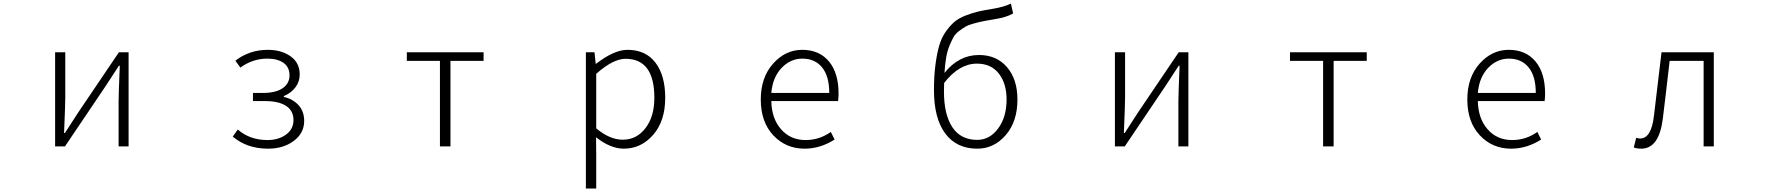

<svg xmlns="http://www.w3.org/2000/svg" viewBox="-20 -829 10040 1087"><path d="M292 0V-533.2H349.6V-276.4Q349.6 -242.2 342.8 -76.2H347.7L422.9 -192.4L653.3 -533.2H708V0H651.4V-255.9Q651.4 -291 658.2 -457H653.3Q599.6 -374 578.1 -341.8L347.7 0Z M1498 12.7Q1377.9 12.7 1297.9 -55.7L1326.2 -95.7Q1394.5 -36.1 1494.1 -36.1Q1556.6 -36.1 1599.1 -66.9Q1641.6 -97.7 1641.6 -149.4Q1641.6 -202.1 1599.6 -229.5Q1557.6 -256.8 1480.5 -256.8H1412.1V-302.7H1466.8Q1541 -302.7 1580.1 -329.6Q1619.1 -356.4 1619.1 -402.3Q1619.1 -449.2 1585 -473.1Q1550.8 -497.1 1494.1 -497.1Q1410.2 -497.1 1340.8 -446.3L1312.5 -485.4Q1392.6 -546.9 1496.1 -546.9Q1573.2 -546.9 1625 -510.3Q1676.8 -473.6 1676.8 -407.2Q1676.8 -367.2 1652.8 -335Q1628.9 -302.7 1586.9 -285.2V-280.3Q1637.7 -268.6 1669.9 -233.9Q1702.1 -199.2 1702.1 -144.5Q1702.1 -75.2 1643.1 -31.2Q1584 12.7 1498 12.7Z M2470.7 0V-484.4H2283.2V-533.2H2717.8V-484.4H2530.3V0Z M3296.9 238.3V-533.2H3345.7L3352.5 -467.8H3354.5Q3457 -546.9 3532.2 -546.9Q3635.7 -546.9 3690.9 -474.1Q3746.1 -401.4 3746.1 -275.4Q3746.1 -143.6 3677.7 -65.4Q3609.4 12.7 3511.7 12.7Q3436.5 12.7 3354.5 -51.8L3355.5 45.9V238.3ZM3505.9 -38.1Q3584 -38.1 3634.3 -103.5Q3684.6 -168.9 3684.6 -275.4Q3684.6 -496.1 3521.5 -496.1Q3451.2 -496.1 3355.5 -411.1V-102.5Q3431.6 -38.1 3505.9 -38.1Z M4535.2 12.7Q4428.7 12.7 4357.9 -63Q4287.1 -138.7 4287.1 -265.6Q4287.1 -390.6 4356.9 -468.8Q4426.8 -546.9 4521.5 -546.9Q4618.2 -546.9 4672.9 -481.4Q4727.5 -416 4727.5 -298.8Q4727.5 -275.4 4724.6 -256.8H4346.7Q4348.6 -158.2 4401.9 -97.2Q4455.1 -36.1 4541 -36.1Q4619.1 -36.1 4683.6 -82L4705.1 -39.1Q4624 12.7 4535.2 12.7ZM4346.7 -302.7H4674.8Q4674.8 -397.5 4634.3 -447.3Q4593.8 -497.1 4522.5 -497.1Q4455.1 -497.1 4404.8 -444.3Q4354.5 -391.6 4346.7 -302.7Z M5512.7 -37.1Q5583 -37.1 5630.9 -101.6Q5678.7 -166 5678.7 -265.6Q5678.7 -356.4 5634.8 -412.6Q5590.8 -468.8 5510.7 -468.8Q5410.2 -468.8 5325.2 -359.4Q5324.2 -344.7 5324.2 -310.5Q5324.2 -180.7 5371.6 -108.9Q5418.9 -37.1 5512.7 -37.1ZM5703.1 -808.6 5715.8 -752.9Q5679.7 -731.4 5613.3 -720.7Q5572.3 -713.9 5549.8 -709.5Q5527.3 -705.1 5496.1 -696.8Q5464.8 -688.5 5448.2 -679.2Q5431.6 -669.9 5410.2 -653.8Q5388.7 -637.7 5377.4 -617.2Q5366.2 -596.7 5354.5 -567.9Q5342.8 -539.1 5336.4 -501.5Q5330.1 -463.9 5327.1 -416Q5408.2 -517.6 5522.5 -517.6Q5622.1 -517.6 5681.2 -448.7Q5740.2 -379.9 5740.2 -265.6Q5740.2 -140.6 5673.8 -64Q5607.4 12.7 5512.7 12.7Q5395.5 12.7 5331.5 -73.2Q5267.6 -159.2 5267.6 -318.4Q5267.6 -398.4 5275.9 -461.9Q5284.2 -525.4 5297.4 -570.8Q5310.5 -616.2 5334.5 -649.9Q5358.4 -683.6 5382.8 -704.6Q5407.2 -725.6 5445.8 -740.7Q5484.4 -755.9 5518.1 -763.7Q5551.8 -771.5 5601.6 -779.3Q5662.1 -789.1 5703.1 -808.6Z M6292 0V-533.2H6349.6V-276.4Q6349.6 -242.2 6342.8 -76.2H6347.7L6422.9 -192.4L6653.3 -533.2H6708V0H6651.4V-255.9Q6651.4 -291 6658.2 -457H6653.3Q6599.6 -374 6578.1 -341.8L6347.7 0Z M7470.7 0V-484.4H7283.2V-533.2H7717.8V-484.4H7530.3V0Z M8535.2 12.7Q8428.7 12.7 8357.9 -63Q8287.1 -138.7 8287.1 -265.6Q8287.1 -390.6 8356.9 -468.8Q8426.8 -546.9 8521.5 -546.9Q8618.2 -546.9 8672.9 -481.4Q8727.5 -416 8727.5 -298.8Q8727.5 -275.4 8724.6 -256.8H8346.7Q8348.6 -158.2 8401.9 -97.2Q8455.1 -36.1 8541 -36.1Q8619.1 -36.1 8683.6 -82L8705.1 -39.1Q8624 12.7 8535.2 12.7ZM8346.7 -302.7H8674.8Q8674.8 -397.5 8634.3 -447.3Q8593.8 -497.1 8522.5 -497.1Q8455.1 -497.1 8404.8 -444.3Q8354.5 -391.6 8346.7 -302.7Z M9271.5 12.7Q9247.1 12.7 9229.5 5.9L9243.2 -48.8Q9256.8 -44.9 9265.6 -44.9Q9329.1 -44.9 9343.8 -173.8Q9350.6 -234.4 9365.2 -353.5Q9379.9 -472.7 9386.7 -533.2H9682.6V0H9625V-484.4H9432.6Q9425.8 -419.9 9411.1 -299.3Q9396.5 -178.7 9394.5 -161.1Q9374 12.7 9271.5 12.7Z"/></svg>

Font: Gen Shin Gothic Monospace Light
Style: Regular
Weight: 300
Designer: [Source Han Sans]
Ryoko NISHIZUKA  (kana & ideographs); Paul D. Hunt (Latin, Greek & Cyrillic); Wenlong ZHANG  (bopomofo
Version: Version 1.002.20150607